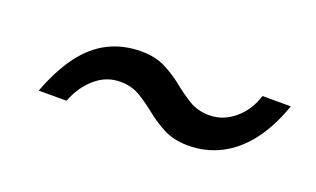

<svg xmlns="http://www.w3.org/2000/svg" viewBox="-33 -493 566 344"><g transform="rotate(20 250.0 -321.0)"><path d="M331 -256Q304 -256 284.5 -266Q265 -276 249 -289Q233 -302 216.5 -312Q200 -322 178 -322Q152 -322 131 -304Q110 -286 99 -257H46Q62 -300 83.5 -329Q105 -358 133 -372Q161 -386 195 -386Q222 -386 241.5 -376Q261 -366 277 -353Q293 -340 309.5 -330Q326 -320 348 -320Q374 -320 395.5 -338Q417 -356 426 -385H480Q465 -342 443 -313.5Q421 -285 392.5 -270.5Q364 -256 331 -256Z"/></g></svg>

Font: DM Sans 20pt Light
Style: Italic
Weight: 300
Italic angle: -10°
Version: Version 4.004;gftools[0.9.30]